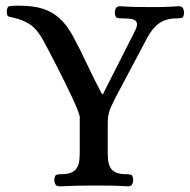

<svg xmlns="http://www.w3.org/2000/svg" viewBox="-20 -656 671 679"><path d="M236 -532Q265 -478 288.5 -427.5Q312 -377 341 -323H344L455 -542Q464 -559 464.5 -568.5Q465 -578 459 -583Q453 -588 440.5 -589.5Q428 -591 411 -591Q400 -591 393.5 -593Q387 -595 386 -612Q386 -620 390 -627Q394 -634 403 -634Q435 -632 458.5 -631.5Q482 -631 512 -631Q527 -631 538.5 -631Q550 -631 561.5 -631.5Q573 -632 585 -632.5Q597 -633 613 -634Q623 -634 627 -627Q631 -620 631 -612Q630 -595 623.5 -593Q617 -591 606 -591Q568 -591 544 -574.5Q520 -558 501 -523L388 -310Q381 -295 376 -285Q371 -275 367.5 -265Q364 -255 362.5 -243Q361 -231 361 -214V-117Q361 -103 362.5 -89Q364 -75 370 -64Q376 -53 389 -46.5Q402 -40 426 -40Q437 -40 443.5 -38Q450 -36 451 -19Q451 -11 447 -4Q443 3 434 3Q402 1 373 0.5Q344 0 314 0Q254 0 190 3Q180 3 176 -4Q172 -11 172 -19Q173 -36 180 -38Q187 -40 197 -40Q221 -40 234 -46.5Q247 -53 253 -64Q259 -75 260.5 -89Q262 -103 262 -117V-242Q262 -248 254.5 -267Q247 -286 235 -312Q223 -338 208 -368Q193 -398 178.5 -426.5Q164 -455 151.5 -478.5Q139 -502 132 -515Q111 -553 86 -569.5Q61 -586 29 -593Q15 -596 9.5 -598Q4 -600 4 -616Q4 -633 15.5 -634.5Q27 -636 44 -636Q79 -636 107 -631Q135 -626 158 -614Q181 -602 200 -582Q219 -562 236 -532Z"/></svg>

Font: Alice
Style: Regular
Weight: 400
Designer: Cyreal (www.cyreal.org)
Foundry: Cyreal (www.cyreal.org)
Version: Version 1.010